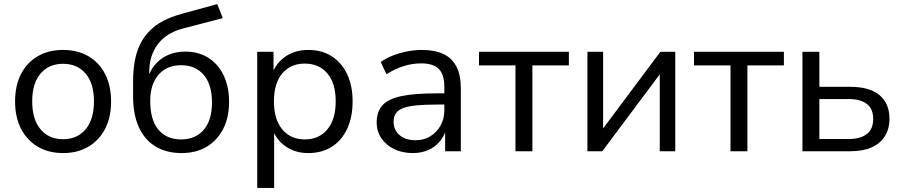

<svg xmlns="http://www.w3.org/2000/svg" viewBox="-20 -742 4428 942"><path d="M290 9Q218 9 165 -22.5Q112 -54 83 -110.5Q54 -167 54 -244Q54 -322 83 -378.5Q112 -435 165 -466Q218 -497 289 -497Q361 -497 414 -466Q467 -435 496 -378Q525 -321 525 -244Q525 -167 496 -110.5Q467 -54 414 -22.5Q361 9 290 9ZM289 -59Q359 -59 400 -107.5Q441 -156 441 -245Q441 -333 400 -381Q359 -429 289 -429Q220 -429 179 -381Q138 -333 138 -245Q138 -156 179 -107.5Q220 -59 289 -59Z M871 9Q798 9 744.5 -22.5Q691 -54 662 -116.5Q633 -179 633 -268V-344Q633 -398 641.5 -444Q650 -490 668 -526Q686 -562 714 -590.5Q742 -619 781 -639.5Q820 -660 871 -674L1046 -722L1073 -653L877 -602Q795 -580 753.5 -524Q712 -468 712 -387V-350H702Q714 -393 740 -424Q766 -455 804 -472Q842 -489 889 -489Q937 -489 976.5 -472Q1016 -455 1044.5 -422.5Q1073 -390 1088.5 -344.5Q1104 -299 1104 -243Q1104 -166 1075 -109.5Q1046 -53 994 -22Q942 9 871 9ZM868 -58Q939 -58 979.5 -105Q1020 -152 1020 -240Q1020 -327 979.5 -374.5Q939 -422 869 -422Q798 -422 757.5 -375Q717 -328 717 -247Q717 -154 757 -106Q797 -58 868 -58Z M1242 180V-488H1322V-375H1314Q1332 -431 1379.5 -464Q1427 -497 1493 -497Q1559 -497 1607.5 -466Q1656 -435 1683 -378.5Q1710 -322 1710 -244Q1710 -168 1683.5 -110.5Q1657 -53 1608 -22Q1559 9 1493 9Q1428 9 1381 -24Q1334 -57 1316 -111H1325V180ZM1475 -58Q1545 -58 1586 -107Q1627 -156 1627 -245Q1627 -334 1586 -382Q1545 -430 1475 -430Q1406 -430 1365 -382Q1324 -334 1324 -245Q1324 -156 1365 -107Q1406 -58 1475 -58Z M2005 9Q1954 9 1914 -10.5Q1874 -30 1851 -64Q1828 -98 1828 -140Q1828 -194 1856.5 -225.5Q1885 -257 1949.5 -270.5Q2014 -284 2122 -284H2174V-229H2124Q2064 -229 2023 -225Q1982 -221 1957.5 -211.5Q1933 -202 1922 -185.5Q1911 -169 1911 -145Q1911 -104 1940.5 -79Q1970 -54 2019 -54Q2060 -54 2091.5 -73.5Q2123 -93 2141.5 -126Q2160 -159 2160 -200V-315Q2160 -376 2133 -403.5Q2106 -431 2047 -431Q2003 -431 1961.5 -418Q1920 -405 1876 -378L1848 -438Q1875 -457 1908.5 -470Q1942 -483 1978.5 -490Q2015 -497 2050 -497Q2113 -497 2155.5 -477Q2198 -457 2219.5 -415Q2241 -373 2241 -307V0H2164V-112H2171Q2161 -76 2138 -48.5Q2115 -21 2081.5 -6Q2048 9 2005 9Z M2509 0V-421H2330V-488H2771V-421H2592V0Z M2862 0V-488H2939V-85H2919L3220 -488H3293V0H3217V-404H3237L2935 0Z M3564 0V-421H3385V-488H3826V-421H3647V0Z M3917 0V-488H4000V-316H4152Q4247 -316 4295.5 -275Q4344 -234 4344 -159Q4344 -110 4321.5 -74Q4299 -38 4256.5 -19Q4214 0 4152 0ZM4000 -60H4144Q4201 -60 4232.5 -84Q4264 -108 4264 -158Q4264 -209 4232.5 -232.5Q4201 -256 4144 -256H4000Z"/></svg>

Font: Nunito Sans 11pt
Style: Regular
Weight: 400
Version: Version 3.101;gftools[0.9.27]